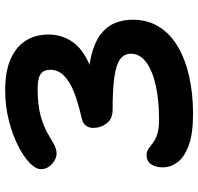

<svg xmlns="http://www.w3.org/2000/svg" viewBox="-32 -720 764 740"><g transform="rotate(-90 350.0 -350.0)"><path d="M281 12Q205 12 160 -4.5Q115 -21 95 -47.5Q75 -74 75 -105Q75 -131 86.5 -149Q98 -167 123 -167Q137 -167 147 -159.5Q157 -152 169.5 -142.5Q182 -133 202.5 -126Q223 -119 260 -119Q333 -119 390 -131.5Q447 -144 480 -168.5Q513 -193 513 -227Q513 -254 491 -269.5Q469 -285 421 -291.5Q373 -298 296 -298Q262 -298 244.5 -321Q227 -344 227 -373Q227 -389 236 -401Q245 -413 264 -417Q321 -430 363 -446Q405 -462 428 -485Q451 -508 451 -538Q451 -558 442 -568.5Q433 -579 417 -583Q401 -587 379 -587Q316 -587 276 -576Q236 -565 210 -550.5Q184 -536 165.5 -525Q147 -514 128 -514Q115 -514 101 -522Q87 -530 77.5 -543.5Q68 -557 68 -574Q68 -594 92 -617.5Q116 -641 158.5 -662.5Q201 -684 256 -698Q311 -712 372 -712Q445 -712 492.5 -691Q540 -670 563.5 -632.5Q587 -595 587 -544Q587 -517 577.5 -489Q568 -461 545 -436Q522 -411 482 -392Q442 -373 381 -363L378 -393Q453 -393 504.5 -380.5Q556 -368 586.5 -345Q617 -322 630.5 -290.5Q644 -259 644 -220Q644 -163 617 -119.5Q590 -76 541 -47Q492 -18 426 -3Q360 12 281 12Z"/></g></svg>

Font: Shantell Sans SemiBold
Style: Regular
Weight: 600
Designer: Stephen Nixon, Anya Danilova, Shantell Martin
Foundry: Arrow Type
Version: Version 1.011;[c5ecc13dd]